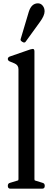

<svg xmlns="http://www.w3.org/2000/svg" viewBox="-20 -1134 314 1154"><path d="M115 -882 112 -884Q100 -891 105 -902L153 -1063Q169 -1114 208 -1114Q225 -1114 236.5 -1100Q248 -1086 248 -1066Q248 -1040 220 -1002L136 -886Q129 -873 115 -882ZM42 0Q27 0 27 -17Q27 -32 40 -35L86 -49Q91 -49 91 -57V-718Q91 -743 67 -753L38 -765Q27 -770 27 -780Q27 -789 38 -794L162 -837L177 -840Q187 -840 187 -825V-57Q187 -50 191 -49L236 -35Q249 -32 249 -17Q249 0 234 0Z"/></svg>

Font: Caslon OS
Style: Regular
Weight: 400
Designer: Alfredo Marco Pradil
Foundry: Hanken Design Co.
Version: Version 1.000;PS 001.000;hotconv 1.0.88;makeotf.lib2.5.64775